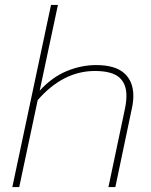

<svg xmlns="http://www.w3.org/2000/svg" viewBox="-20 -759 613 779"><path d="M187 -739H215L141 -391Q191 -446 250.5 -470.5Q310 -495 370 -495Q447 -495 484 -462Q521 -429 521 -370Q521 -346 515 -319L448 0H420L487 -318Q493 -347 493 -371Q493 -420 463 -445.5Q433 -471 365 -471Q236 -471 133 -353L58 0H30Z"/></svg>

Font: Prompt Thin
Style: Italic
Weight: 250
Italic angle: -12°
Designer: Katatrad Team
Foundry: CadsonDemak
Version: Version 1.001